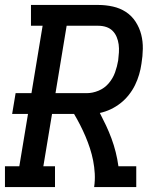

<svg xmlns="http://www.w3.org/2000/svg" viewBox="-29 -755 649 775"><path d="M-9 0V-84H49L84 -295H20L34 -379H98L143 -651H96V-735H368Q398 -735 427 -728.5Q456 -722 479.5 -706.5Q503 -691 518.5 -667Q534 -643 541 -615.5Q548 -588 547.5 -558Q547 -528 542 -498Q539 -476 532.5 -454Q526 -432 516 -411.5Q506 -391 491 -372Q476 -353 457.5 -338.5Q439 -324 418 -314Q397 -304 374 -299Q387 -274 399 -248.5Q411 -223 421 -196Q431 -169 438 -141Q445 -113 449 -84H521V0H351Q355 -27 353.5 -54Q352 -81 347 -106.5Q342 -132 334 -156.5Q326 -181 316 -204.5Q306 -228 294.5 -250.5Q283 -273 270 -295H181L146 -84H193V0ZM321 -379Q345 -379 369 -389Q393 -399 410 -419Q427 -439 435.5 -463Q444 -487 448 -511Q450 -527 451 -543.5Q452 -560 450 -575.5Q448 -591 442 -605.5Q436 -620 425.5 -630.5Q415 -641 400 -646Q385 -651 368 -651H240L195 -379Z"/></svg>

Font: Iosevka Curly Slab MdEx
Style: Italic
Weight: 500
Width: 7
Italic angle: -9°
Monospace: yes
Designer: Belleve Invis
Foundry: Belleve Invis
Version: Version 11.0.0; ttfautohint (v1.8.3)